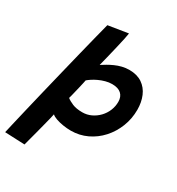

<svg xmlns="http://www.w3.org/2000/svg" viewBox="-260 -825 1066 1154"><g transform="rotate(30 273.5 -248.0)"><path d="M84.5 197.5 -53 191.5Q-49 174 -38.2 127.2Q-27.5 80.5 -11.5 13.8Q4.5 -53 23.2 -131Q42 -209 61.8 -289.5Q81.5 -370 99.8 -444.2Q118 -518.5 133.2 -577.8Q148.5 -637 157.5 -672.5L295 -694.5Q293.5 -682.5 287.8 -655.2Q282 -628 273.5 -591.8Q265 -555.5 255.5 -516.5Q246 -477.5 237 -442.5Q252.5 -452.5 271.2 -463.5Q290 -474.5 311.8 -484.2Q333.5 -494 357.5 -500Q381.5 -506 407.5 -506Q461 -506 496.8 -481.8Q532.5 -457.5 550.2 -415.8Q568 -374 568 -322Q568 -259.5 546 -203.8Q524 -148 485.2 -105.2Q446.5 -62.5 394.8 -38Q343 -13.5 283.5 -13.5Q257 -13.5 229.2 -18Q201.5 -22.5 179.5 -30.2Q157.5 -38 147.5 -48Q146 -38.5 140.2 -15.8Q134.5 7 127 36.2Q119.5 65.5 111.5 96.2Q103.5 127 96.2 153.8Q89 180.5 84.5 197.5ZM288 -143.5Q320.5 -143.5 349 -157Q377.5 -170.5 399.2 -193.2Q421 -216 433 -245.2Q445 -274.5 445 -306Q445 -341.5 423.5 -361Q402 -380.5 360 -380.5Q338 -380.5 315 -374.2Q292 -368 271.2 -358.2Q250.5 -348.5 234.8 -338Q219 -327.5 210.5 -320Q209.5 -313.5 206.2 -299Q203 -284.5 198.8 -266.5Q194.5 -248.5 190.2 -230.8Q186 -213 182.5 -199Q179 -185 177 -179Q192 -166.5 219.2 -155Q246.5 -143.5 288 -143.5Z"/></g></svg>

Font: Grandstander Thin SemiBold
Style: Italic
Weight: 600
Italic angle: -15°
Version: Version 1.200